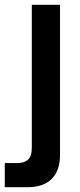

<svg xmlns="http://www.w3.org/2000/svg" viewBox="-68 -579 336 803"><path d="M-48 204V103H4Q33 103 49 89Q65 75 65 38V-559H183V68Q183 135 148 169.5Q113 204 46 204Z"/></svg>

Font: Open Sauce One SemiBold
Style: Regular
Weight: 600
Designer: Alfredo Marco Pradil
Foundry: Creative Sauce Fz LLC
Version: Version 1.477